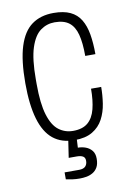

<svg xmlns="http://www.w3.org/2000/svg" viewBox="-82 -590 557 819"><g transform="rotate(-10 196.0 -180.5)"><path d="M203 12Q147 12 110.5 -17.5Q74 -47 56 -108.5Q38 -170 38 -263Q38 -362 57 -422.5Q76 -483 114 -510.5Q152 -538 208 -538Q252 -538 280.5 -524.5Q309 -511 325 -484.5Q341 -458 347.5 -420Q354 -382 354 -334H310Q310 -391 300.5 -427Q291 -463 268.5 -480.5Q246 -498 206 -498Q172 -498 144.5 -478Q117 -458 101 -409Q85 -360 85 -272V-251Q85 -167 100 -118Q115 -69 142 -48.5Q169 -28 204 -28Q245 -28 268 -47.5Q291 -67 300.5 -104Q310 -141 310 -192H354Q354 -157 348.5 -120.5Q343 -84 327 -54Q311 -24 281 -6Q251 12 203 12ZM197 177Q180 177 165.5 175Q151 173 137 170V140H200Q219 140 227.5 131Q236 122 236 107Q236 93 226.5 87.5Q217 82 200 82H165L179 -11H214L211 46Q229 46 245 52Q261 58 271.5 71Q282 84 282 106Q282 129 274 143Q266 157 253 164.5Q240 172 225.5 174.5Q211 177 197 177Z"/></g></svg>

Font: Archivo Condensed Thin
Style: Regular
Weight: 250
Width: 3
Designer: Hector Gatti
Foundry: Omnibus-Type
Version: Version 2.001